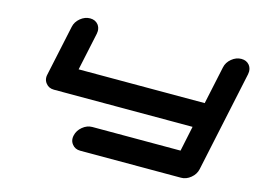

<svg xmlns="http://www.w3.org/2000/svg" viewBox="-96 -876 1391 1043"><g transform="rotate(15 600.0 -354.0)"><path d="M1078.1 -70.8Q1071.8 -41.5 1046.6 -20.8Q1021.5 0 992.2 0H425.3Q396 0 379.9 -21Q367.7 -35.6 367.7 -55.2Q367.7 -62.5 369.6 -70.8Q376 -100.1 401.1 -120.8Q426.3 -141.6 455.6 -141.6H951.7L981.4 -283.2H201.7Q172.4 -283.2 156.2 -304.2Q144 -318.8 144 -338.4Q144 -345.7 146 -354L206.5 -637.7Q212.4 -667 237.5 -687.7Q262.7 -708.5 292 -708.5Q321.3 -708.5 337.9 -688Q349.6 -672.4 349.6 -652.8Q349.6 -645.5 348.1 -637.7L302.7 -424.8H1011.7L1057.1 -637.7Q1063 -667 1088.1 -687.7Q1113.3 -708.5 1142.6 -708.5Q1171.9 -708.5 1188.5 -688Q1200.2 -672.4 1200.2 -652.8Q1200.2 -645.5 1198.7 -637.7Z"/></g></svg>

Font: Robtronika
Style: Italic
Weight: 400
Italic angle: -12°
Designer: GGBot
Version: 1.00